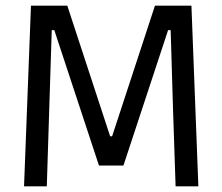

<svg xmlns="http://www.w3.org/2000/svg" viewBox="-20 -659 786 679"><path d="M65 0 89.5 -639H218L369.5 -177H376.5L528 -639H657L681.5 0H601L592 -269.5L583.5 -552.5H574.5L416.5 -73.5H330L172 -552.5H163L154 -269L145.5 0Z"/></svg>

Font: Anek Telugu Medium
Style: Regular
Weight: 400
Version: Version 1.003